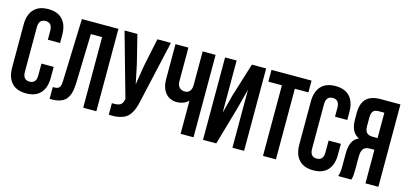

<svg xmlns="http://www.w3.org/2000/svg" viewBox="-62 -1138 3352 1576"><g transform="rotate(15 1614.0 -350.0)"><path d="M254.9 -261.2H358.9V-168Q358.9 -83.5 316.9 -37.8Q274.9 7.8 194.8 7.8Q114.7 7.8 72.8 -37.8Q30.8 -83.5 30.8 -168V-532.2Q30.8 -616.7 72.8 -662.4Q114.7 -708 194.8 -708Q274.9 -708 316.9 -662.4Q358.9 -616.7 358.9 -532.2V-463.9H254.9V-539.1Q254.9 -607.9 198.2 -607.9Q141.1 -607.9 141.1 -539.1V-161.1Q141.1 -92.8 198.2 -92.8Q254.9 -92.8 254.9 -161.1Z M394.5 1V-99.1Q415 -99.1 426.3 -101.1Q437.5 -103 446.3 -110.6Q455.1 -118.2 458.5 -132.3Q461.9 -146.5 462.9 -170.9L481 -700.2H791.5V0H679.7V-600.1H584L571.8 -176.8Q568.8 -81.1 531.5 -40Q494.1 1 411.6 1Z M1237.3 -700.2 1119.6 -178.2Q1111.3 -138.2 1101.1 -110.1Q1090.8 -82 1074.2 -58.3Q1057.6 -34.7 1034.2 -21.5Q1010.7 -8.3 976.8 -2.2Q942.9 3.9 897.5 1V-97.2Q942.4 -94.2 965.3 -106Q988.3 -117.7 994.6 -153.8L995.6 -160.2L843.3 -700.2H952.6L1012.2 -460.9L1046.4 -296.9L1072.3 -460L1122.6 -700.2Z M1507.3 -700.2H1617.2V0H1507.3V-282.2Q1490.2 -263.7 1463.6 -253.4Q1437 -243.2 1413.1 -243.2Q1347.2 -243.2 1311.8 -286.6Q1276.4 -330.1 1276.4 -403.8V-700.2H1386.2V-413.1Q1386.2 -379.4 1404.3 -361.8Q1422.4 -344.2 1450.2 -344.2Q1477.1 -344.2 1492.2 -362.8Q1507.3 -381.3 1507.3 -416Z M1902.8 -320.8 1810.5 0H1697.8V-700.2H1795.9V-256.8L1835.9 -411.1L1925.8 -700.2H2046.9V0H1947.8V-493.2Z M2092.3 -600.1V-700.2H2432.6V-600.1H2317.4V0H2207.5V-600.1Z M2695.3 -261.2H2799.3V-168Q2799.3 -83.5 2757.3 -37.8Q2715.3 7.8 2635.3 7.8Q2555.2 7.8 2513.2 -37.8Q2471.2 -83.5 2471.2 -168V-532.2Q2471.2 -616.7 2513.2 -662.4Q2555.2 -708 2635.3 -708Q2715.3 -708 2757.3 -662.4Q2799.3 -616.7 2799.3 -532.2V-463.9H2695.3V-539.1Q2695.3 -607.9 2638.7 -607.9Q2581.5 -607.9 2581.5 -539.1V-161.1Q2581.5 -92.8 2638.7 -92.8Q2695.3 -92.8 2695.3 -161.1Z M2958 0H2846.2Q2858.4 -28.3 2858.4 -85V-192.9Q2858.4 -251 2875 -288.1Q2891.6 -325.2 2931.2 -341.8Q2859.4 -375.5 2859.4 -483.9V-539.1Q2859.4 -621.1 2898.4 -660.6Q2937.5 -700.2 3022 -700.2H3188V0H3078.1V-285.2H3040Q3002.4 -285.2 2985.4 -264.6Q2968.3 -244.1 2968.3 -195.8V-85.9Q2968.3 -59.1 2966.6 -41.7Q2964.8 -24.4 2963.4 -18.3Q2961.9 -12.2 2958 0ZM3078.1 -600.1H3025.4Q2996.1 -600.1 2982.7 -582.8Q2969.2 -565.4 2969.2 -527.8V-459Q2969.2 -418.5 2985.8 -401.6Q3002.4 -384.8 3035.2 -384.8H3078.1Z"/></g></svg>

Font: VL Bebas Neue Bold
Style: Regular
Weight: 700
Designer: Ryoichi Tsunekawa
Foundry: Ryoichi Tsunekawa
Version: Version 1.300